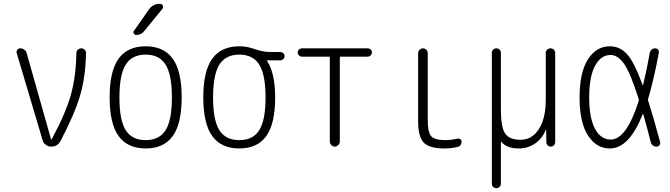

<svg xmlns="http://www.w3.org/2000/svg" viewBox="-20 -775 3540 1015"><path d="M205.1 -34.2 68.4 -494.1Q65.4 -503.9 71.3 -511.7Q77.1 -519.5 86.9 -519.5Q98.6 -519.5 108.4 -512.2Q118.2 -504.9 121.1 -494.1L250 -38.1Q250 -37.1 251 -37.1Q252.9 -37.1 252.9 -38.1Q326.2 -173.8 354 -271.5Q381.8 -369.1 383.8 -495.1Q383.8 -504.9 391.6 -512.2Q399.4 -519.5 409.7 -519.5Q419.9 -519.5 427.2 -512.7Q434.6 -505.9 434.6 -495.1Q432.6 -371.1 404.3 -272.9Q376 -174.8 300.8 -31.2Q285.2 0 250 0Q234.4 0 221.7 -9.8Q209 -19.5 205.1 -34.2Z M855.5 -433.1Q822.3 -486.3 750 -486.3Q677.7 -486.3 644.5 -433.1Q611.3 -379.9 611.3 -259.8Q611.3 -139.6 644.5 -86.9Q677.7 -34.2 750 -34.2Q822.3 -34.2 855.5 -86.9Q888.7 -139.6 888.7 -259.8Q888.7 -379.9 855.5 -433.1ZM893.1 -55.7Q845.7 9.8 750 9.8Q654.3 9.8 606.9 -55.7Q559.6 -121.1 559.6 -260.3Q559.6 -399.4 606.9 -464.8Q654.3 -530.3 750 -530.3Q845.7 -530.3 893.1 -464.8Q940.4 -399.4 940.4 -260.3Q940.4 -121.1 893.1 -55.7ZM824.2 -754.9H826.2Q835.9 -754.9 840.3 -745.6Q844.7 -736.3 837.9 -727.5L742.2 -610.4Q727.5 -590.8 700.2 -589.8Q692.4 -589.8 687.5 -597.7Q682.6 -605.5 688.5 -612.3L767.6 -725.6Q789.1 -754.9 824.2 -754.9Z M1350.6 -433.1Q1317.4 -486.3 1245.1 -486.3Q1172.9 -486.3 1139.6 -433.1Q1106.4 -379.9 1106.4 -259.8Q1106.4 -139.6 1139.6 -86.9Q1172.9 -34.2 1245.1 -34.2Q1317.4 -34.2 1350.6 -86.9Q1383.8 -139.6 1383.8 -259.8Q1383.8 -379.9 1350.6 -433.1ZM1245.1 -530.3Q1285.2 -530.3 1328.1 -515.1Q1371.1 -500 1409.2 -500H1461.9Q1470.7 -500 1477.5 -493.7Q1484.4 -487.3 1484.4 -478Q1484.4 -468.8 1477.5 -462.4Q1470.7 -456.1 1461.9 -456.1H1391.6Q1390.6 -456.1 1390.6 -455.1Q1390.6 -454.1 1391.1 -454.1Q1391.6 -454.1 1391.6 -453.1Q1434.6 -388.7 1434.6 -259.8Q1434.6 -121.1 1387.7 -55.7Q1340.8 9.8 1245.1 9.8Q1149.4 9.8 1102.1 -55.7Q1054.7 -121.1 1054.7 -260.3Q1054.7 -399.4 1102.1 -464.8Q1149.4 -530.3 1245.1 -530.3Z M1576.2 -475.6Q1567.4 -475.6 1560.5 -482.4Q1553.7 -489.3 1553.7 -498Q1553.7 -506.8 1560.5 -513.2Q1567.4 -519.5 1576.2 -519.5H1923.8Q1932.6 -519.5 1939.5 -513.2Q1946.3 -506.8 1946.3 -498Q1946.3 -489.3 1939.5 -482.4Q1932.6 -475.6 1923.8 -475.6H1780.3Q1776.4 -475.6 1776.4 -470.7V-26.4Q1776.4 -16.6 1768.1 -8.3Q1759.8 0 1750 0Q1740.2 0 1731.9 -7.8Q1723.6 -15.6 1723.6 -26.4V-470.7Q1723.6 -475.6 1719.7 -475.6Z M2330.1 9.8Q2250 9.8 2220.2 -21Q2190.4 -51.8 2190.4 -134.8V-494.1Q2190.4 -503.9 2198.2 -511.7Q2206.1 -519.5 2215.8 -519.5Q2225.6 -519.5 2233.4 -512.2Q2241.2 -504.9 2241.2 -494.1V-139.6Q2241.2 -75.2 2259.8 -54.7Q2278.3 -34.2 2335 -34.2Q2364.3 -34.2 2398.4 -42Q2406.2 -43.9 2413.1 -39.6Q2419.9 -35.2 2419.9 -27.3Q2419.9 -2.9 2398.4 2Q2363.3 9.8 2330.1 9.8Z M2580.1 196.3V-496.1Q2580.1 -505.9 2586.9 -512.7Q2593.8 -519.5 2604 -519.5Q2614.3 -519.5 2621.1 -512.7Q2627.9 -505.9 2627.9 -496.1V-199.2Q2627.9 -100.6 2650.9 -68.4Q2673.8 -36.1 2732.4 -36.1Q2792 -36.1 2828.6 -92.3Q2865.2 -148.4 2865.2 -249V-495.1Q2865.2 -505.9 2872.6 -512.7Q2879.9 -519.5 2890.1 -519.5Q2900.4 -519.5 2907.7 -512.7Q2915 -505.9 2915 -495.1V-24.4Q2915 -14.6 2908.7 -7.3Q2902.3 0 2892.1 0Q2881.8 0 2875 -6.8Q2868.2 -13.7 2868.2 -24.4L2867.2 -87.9Q2867.2 -88.9 2866.2 -88.9Q2864.3 -88.9 2864.3 -86.9Q2845.7 -41 2807.6 -15.6Q2769.5 9.8 2721.7 9.8Q2658.2 9.8 2630.9 -25.4Q2628.9 -25.4 2627.9 -24.4V196.3Q2627.9 206.1 2621.1 212.9Q2614.3 219.7 2604 219.7Q2593.8 219.7 2586.9 212.9Q2580.1 206.1 2580.1 196.3Z M3208 -484.4Q3156.2 -484.4 3125.5 -426.8Q3094.7 -369.1 3094.7 -260.3Q3094.7 -151.4 3125.5 -94.2Q3156.2 -37.1 3208 -37.1Q3292 -37.1 3356.4 -241.2Q3358.4 -246.1 3356.4 -251Q3312.5 -390.6 3279.3 -437.5Q3246.1 -484.4 3208 -484.4ZM3204.1 9.8Q3132.8 9.8 3088.4 -58.6Q3043.9 -127 3043.9 -259.8Q3043.9 -391.6 3087.9 -460.9Q3131.8 -530.3 3204.1 -530.3Q3255.9 -530.3 3293.9 -489.7Q3332 -449.2 3377 -326.2Q3377 -325.2 3378.4 -325.2Q3379.9 -325.2 3379.9 -326.2Q3399.4 -408.2 3415 -495.1Q3417 -505.9 3424.8 -512.7Q3432.6 -519.5 3442.9 -519.5Q3453.1 -519.5 3459 -512.2Q3464.8 -504.9 3462.9 -496.1Q3436.5 -354.5 3406.2 -252Q3404.3 -248 3406.2 -243.2Q3434.6 -155.3 3469.7 -24.4Q3471.7 -15.6 3466.3 -7.8Q3460.9 0 3451.2 0Q3426.8 0 3419.9 -24.4Q3402.3 -95.7 3380.9 -169.9Q3380.9 -171.9 3379.4 -171.9Q3377.9 -171.9 3377 -169.9Q3305.7 9.8 3204.1 9.8Z"/></svg>

Font: Rounded-L Mgen+ 1m light
Style: Regular
Weight: 200
Designer: [Source Han Sans]
Ryoko NISHIZUKA  (kana & ideographs); Paul D. Hunt (Latin, Greek & Cyrillic); Wenlong ZHANG  (bopomofo
Version: Version 1.059.20150602